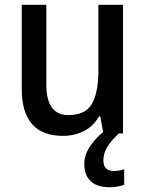

<svg xmlns="http://www.w3.org/2000/svg" viewBox="-20 -559 609 804"><path d="M495 -539V0H413L400 -71H394Q371 -30 331 -10Q291 10 244 10Q71 10 71 -187V-539H174V-205Q174 -77 266 -77Q338 -77 365 -124.5Q392 -172 392 -263V-539ZM413 113Q413 157 457 157Q471 157 482 154.5Q493 152 500 150V215Q488 219 473 222Q458 225 439 225Q386 225 359.5 199.5Q333 174 333 128Q333 88 359.5 50Q386 12 424 -15L477 0Q443 33 428 58.5Q413 84 413 113Z"/></svg>

Font: Noto Sans Lao UI SemCond Med
Style: Regular
Weight: 500
Width: 4
Designer: Monotype Design Team
Foundry: Monotype Imaging Inc.
Version: Version 2.000; ttfautohint (v1.8.4.7-5d5b)